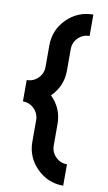

<svg xmlns="http://www.w3.org/2000/svg" viewBox="-102 -869 584 1036"><g transform="rotate(10 190.5 -351.0)"><path d="M234.4 -87.9Q234.4 -51.3 260 -25.6Q285.6 0 322.3 0V117.2Q237.3 117.2 177.2 57.1Q117.2 -2.9 117.2 -87.9V-205.1Q117.2 -241.7 91.6 -267.3Q65.9 -293 29.3 -293V-410.2Q65.9 -410.2 91.6 -435.8Q117.2 -461.4 117.2 -498V-615.2Q117.2 -700.2 177.2 -760.3Q237.3 -820.3 322.3 -820.3V-703.1Q285.6 -703.1 260 -677.5Q234.4 -651.9 234.4 -615.2V-498Q234.4 -413.1 174.3 -353L172.9 -351.6L174.3 -350.1Q234.4 -290 234.4 -205.1Z"/></g></svg>

Font: Gerhaus
Style: Regular
Weight: 400
Designer: GGBotNet
Foundry: GGBotNet
Version: 1.01